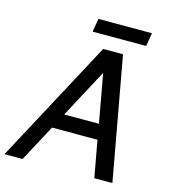

<svg xmlns="http://www.w3.org/2000/svg" viewBox="-152 -955 956 1057"><g transform="rotate(15 326.0 -426.5)"><path d="M-29 0H74L186 -209H445L483 0H586L459 -700H346ZM232 -296 380 -573 430 -296ZM265 -777H570L583 -853H278Z"/></g></svg>

Font: Uncut Sans Medium
Style: Italic
Weight: 500
Italic angle: -10°
Designer: Kasper Nordkvist
Foundry: Uncut Type
Version: Version 1.111;FEAKit 1.0